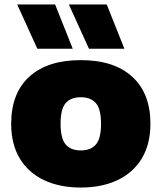

<svg xmlns="http://www.w3.org/2000/svg" viewBox="-20 -828 722 859"><path d="M341.5 11Q246 11 176 -22.5Q106 -56 68 -119.8Q30 -183.5 30 -274Q30 -411 111.2 -485Q192.5 -559 341.5 -559Q490 -559 571.5 -484.8Q653 -410.5 653 -274.5Q653 -183.5 614.8 -119.8Q576.5 -56 506.5 -22.5Q436.5 11 341.5 11ZM341.5 -155Q386 -155 409 -181.5Q432 -208 432 -274Q432 -340.5 408.8 -366.8Q385.5 -393 341.5 -393Q297 -393 274 -366.8Q251 -340.5 251 -274.5Q251 -208.5 273.8 -181.8Q296.5 -155 341.5 -155ZM378 -610 288 -808H457.5L536.5 -610ZM147 -610 57 -808H226.5L305.5 -610Z"/></svg>

Font: Encode Sans SmExp Black
Style: Regular
Weight: 900
Width: 6
Designer: Multiple Designers
Foundry: Impallari Type
Version: Version 3.002; ttfautohint (v1.8.3) -l 8 -r 50 -G 200 -x 14 